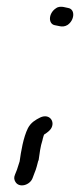

<svg xmlns="http://www.w3.org/2000/svg" viewBox="-20 -480 240 577"><path d="M26 66C37 86 70 77 78 55L84 39C89 28 92 14 95 3L96 2C99 -18 101 -39 108 -60V-61C110 -68 111 -73 113 -76C115 -78 125 -82 133 -93C147 -114 129 -140 101 -127C87 -120 73 -112 64 -95C50 -67 43 -24 39 5C37 12 34 20 31 30L25 45C21 54 23 61 26 66ZM146 -404 161 -401C167 -400 175 -400 183 -405C204 -419 207 -452 185 -456L171 -459C165 -460 156 -461 148 -455C125 -440 124 -407 146 -404Z"/></svg>

Font: Stray Cat
Style: BdExtObl
Weight: 700
Version: Version 1.0